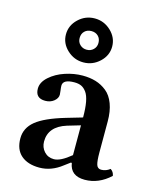

<svg xmlns="http://www.w3.org/2000/svg" viewBox="-109 -781 707 866"><g transform="rotate(15 245.0 -347.5)"><path d="M290 -84V-223.1L229 -205.1Q147.9 -179.7 147.9 -109.9Q147.9 -82.5 165.5 -63.2Q183.1 -43.9 210.9 -43.9Q241.7 -43.9 290 -84ZM182.1 -602.1Q182.1 -583.5 194.8 -571.3Q207.5 -559.1 226.1 -559.1Q244.6 -559.1 257.3 -571.3Q270 -583.5 270 -602.1Q270 -622.1 257.8 -634Q245.6 -646 226.1 -646Q206.5 -646 194.3 -634Q182.1 -622.1 182.1 -602.1ZM293.9 -48.8H289.1L262.2 -28.8Q212.9 9.8 157.2 9.8Q103 9.8 72 -17.1Q41 -43.9 41 -96.2Q41 -144.5 81.5 -177.5Q122.1 -210.4 214.8 -237.8L290 -259.8Q290 -302.7 284.7 -331.5Q279.3 -360.4 268.3 -375.5Q257.3 -390.6 244.1 -396.7Q231 -402.8 211.9 -402.8Q158.2 -402.8 158.2 -373Q158.2 -364.7 160.2 -351.6Q162.1 -338.4 162.1 -332Q162.1 -314.9 145.5 -301.5Q128.9 -288.1 105 -288.1Q59.1 -288.1 59.1 -333Q59.1 -362.8 88.1 -388.7Q117.2 -414.6 158.4 -428.2Q199.7 -441.9 240.2 -441.9Q273.9 -441.9 301.5 -433.6Q329.1 -425.3 352.5 -406.5Q376 -387.7 388.9 -353.3Q401.9 -318.8 401.9 -271V-126Q401.9 -86.4 407.2 -69.8Q412.6 -53.2 429.2 -53.2Q451.7 -53.2 470.2 -67.9Q484.9 -58.6 487.8 -40Q434.1 9.8 369.1 9.8Q302.7 9.8 293.9 -48.8ZM118.2 -602.1Q118.2 -644 150.4 -674.6Q182.6 -705.1 226.1 -705.1Q269.5 -705.1 301.8 -674.6Q334 -644 334 -602.1Q334 -560.5 301.8 -530.3Q269.5 -500 226.1 -500Q182.6 -500 150.4 -530.3Q118.2 -560.5 118.2 -602.1Z"/></g></svg>

Font: Common Serif SemiBold
Style: Regular
Weight: 600
Designer: Philipp H. Poll, Khaled Hosny
Foundry: Stefan Peev, Context Ltd.
Version: Version 1.026